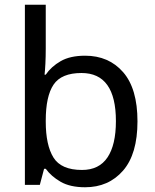

<svg xmlns="http://www.w3.org/2000/svg" viewBox="-20 -780 655 810"><path d="M173 -575Q173 -541 171.5 -511.5Q170 -482 168 -465H173Q196 -499 236 -522Q276 -545 339 -545Q439 -545 499.5 -475.5Q560 -406 560 -268Q560 -130 499 -60Q438 10 339 10Q276 10 236 -13Q196 -36 173 -68H166L148 0H85V-760H173ZM324 -472Q239 -472 206 -423Q173 -374 173 -271V-267Q173 -168 205.5 -115.5Q238 -63 326 -63Q398 -63 433.5 -116Q469 -169 469 -269Q469 -472 324 -472Z"/></svg>

Font: Noto Sans Tifinagh Ahaggar
Style: Regular
Weight: 400
Designer: JamraPatel
Foundry: JamraPatel LLC
Version: Version 2.006; ttfautohint (v1.8.4.7-5d5b)